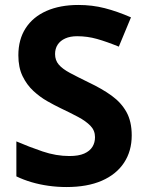

<svg xmlns="http://www.w3.org/2000/svg" viewBox="-20 -744 591 774"><path d="M511 -198Q511 -135 480 -88Q449 -41 390.5 -15.5Q332 10 248 10Q211 10 175.5 5Q140 0 107.5 -9.5Q75 -19 46 -33V-174Q97 -152 151.5 -133.5Q206 -115 260 -115Q297 -115 319.5 -125Q342 -135 352.5 -152Q363 -169 363 -191Q363 -218 344.5 -237Q326 -256 295 -272.5Q264 -289 224 -308Q199 -320 170 -336.5Q141 -353 114.5 -377.5Q88 -402 71 -437Q54 -472 54 -521Q54 -585 83.5 -630.5Q113 -676 167.5 -700Q222 -724 296 -724Q352 -724 402.5 -711Q453 -698 508 -674L459 -556Q410 -576 371 -587Q332 -598 291 -598Q263 -598 243 -589Q223 -580 212.5 -564Q202 -548 202 -526Q202 -501 217 -483.5Q232 -466 262 -450Q292 -434 337 -412Q392 -386 430.5 -358Q469 -330 490 -292Q511 -254 511 -198Z"/></svg>

Font: Noto Sans Canadian Aboriginal
Style: Regular
Weight: 400
Designer: Monotype Design Team, Typotheque's Kevin King
Foundry: Monotype Imaging Inc.
Version: Version 2.002